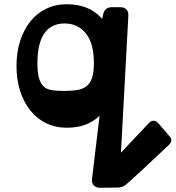

<svg xmlns="http://www.w3.org/2000/svg" viewBox="-20 -580 830 908"><path d="M552 142 684 2Q695 -9 706.5 -9Q718 -9 728 2L782 65Q800 84 779 105L651 225L647 229L632 242L605 267Q604 269 603 269.5Q602 270 601 271L577 292Q559 307 537 307L453 308Q434 308 423.5 297Q413 286 415 267L451 -33Q394 24 296 24Q242 24 198 2.5Q154 -19 123 -58Q92 -97 75 -150.5Q58 -204 58 -268Q58 -332 75 -385.5Q92 -439 123 -478Q154 -517 198 -538.5Q242 -560 296 -560Q401 -560 460 -494Q464 -490 464 -493L468 -513Q471 -528 481.5 -537Q492 -546 509 -546H548Q568 -546 578 -535Q588 -524 587 -506ZM285 -469Q222 -469 189.5 -422Q157 -375 157 -281Q157 -236 164.5 -210Q172 -184 187 -170.5Q202 -157 226 -153.5Q250 -150 283 -150Q317 -150 343.5 -154Q370 -158 388 -171.5Q406 -185 415 -211Q424 -237 424 -281Q424 -375 386 -422Q348 -469 285 -469Z"/></svg>

Font: OpenDyslexic3
Style: Bold
Weight: 700
Designer: Abelardo Gonzalez
Version: Version 1.000;PS 001.001;hotconv 1.0.56